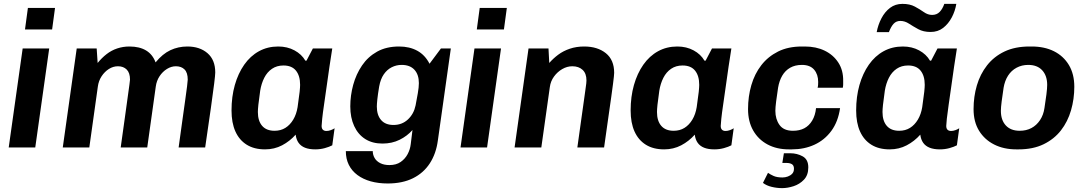

<svg xmlns="http://www.w3.org/2000/svg" viewBox="-20 -761 5606 991"><path d="M25 0 97 -511H234L162 0ZM109 -609 124 -720H264L249 -609Z M304 0 376 -511H479L484 -436Q505 -462 530 -481.5Q555 -501 585 -511Q615 -521 648 -521Q700 -521 734 -500.5Q768 -480 783 -439Q819 -483 859.5 -502Q900 -521 947 -521Q1011 -521 1051 -486.5Q1091 -452 1091 -387Q1091 -375 1085.5 -330Q1080 -285 1068.5 -204Q1057 -123 1039 0H902Q912 -73 920.5 -134Q929 -195 935.5 -241Q942 -287 945.5 -315Q949 -343 949 -350Q949 -386 932.5 -402.5Q916 -419 888 -419Q864 -419 841.5 -405Q819 -391 803.5 -367.5Q788 -344 784 -314L740 0H603Q616 -93 625 -157.5Q634 -222 639.5 -262.5Q645 -303 648 -324Q651 -345 651 -350Q651 -385 634 -402Q617 -419 589 -419Q564 -419 542 -405Q520 -391 504.5 -367.5Q489 -344 485 -314L441 0Z M1348 10Q1292 10 1253.5 -14Q1215 -38 1195 -82.5Q1175 -127 1175 -191Q1175 -262 1192 -322Q1209 -382 1240.5 -427Q1272 -472 1316.5 -496.5Q1361 -521 1416 -521Q1463 -521 1500 -501Q1537 -481 1556 -448H1562L1595 -511H1695Q1688 -468 1680.5 -417Q1673 -366 1666 -315Q1659 -264 1652.5 -220.5Q1646 -177 1643 -148Q1640 -119 1640 -111Q1640 -98 1646.5 -91.5Q1653 -85 1665 -85Q1676 -85 1688 -89.5Q1700 -94 1707 -99L1695 -11Q1680 -3 1656.5 3.5Q1633 10 1607 10Q1576 10 1554.5 1.5Q1533 -7 1521 -24Q1509 -41 1506 -66Q1476 -32 1436 -11Q1396 10 1348 10ZM1397 -86Q1429 -86 1453 -101Q1477 -116 1493.5 -143.5Q1510 -171 1516 -208Q1524 -263 1526.5 -287Q1529 -311 1529 -323Q1529 -370 1507.5 -396.5Q1486 -423 1443 -423Q1409 -423 1384 -406Q1359 -389 1344 -359.5Q1329 -330 1323 -293Q1316 -244 1313.5 -220Q1311 -196 1311 -183Q1311 -137 1333 -111.5Q1355 -86 1397 -86Z M1981 186Q1933 186 1893.5 175Q1854 164 1825 142.5Q1796 121 1780.5 90Q1765 59 1765 19H1904Q1904 38 1913.5 54.5Q1923 71 1942.5 81Q1962 91 1990 91Q2025 91 2048 75Q2071 59 2084 34.5Q2097 10 2100 -17L2109 -90Q2082 -59 2042.5 -39.5Q2003 -20 1954 -20Q1902 -20 1865 -43.5Q1828 -67 1808 -110.5Q1788 -154 1788 -212Q1788 -268 1803 -323Q1818 -378 1848.5 -423Q1879 -468 1926.5 -494.5Q1974 -521 2040 -521Q2094 -521 2134 -499Q2174 -477 2197 -432L2256 -511H2307L2240 -36Q2231 32 2198.5 82Q2166 132 2111.5 159Q2057 186 1981 186ZM2011 -116Q2055 -116 2085.5 -144.5Q2116 -173 2125 -217Q2131 -248 2136.5 -279.5Q2142 -311 2142 -332Q2142 -376 2119 -401Q2096 -426 2053 -426Q2026 -426 2002 -414Q1978 -402 1961 -377.5Q1944 -353 1937 -314Q1930 -272 1927.5 -247.5Q1925 -223 1925 -211Q1925 -167 1947 -141.5Q1969 -116 2011 -116Z M2357 0 2429 -511H2566L2494 0ZM2441 -609 2456 -720H2596L2581 -609Z M2636 0 2708 -511H2811L2815 -436Q2835 -459 2861 -478.5Q2887 -498 2921 -509.5Q2955 -521 2995 -521Q3064 -521 3107 -486.5Q3150 -452 3150 -385Q3150 -378 3148.5 -365Q3147 -352 3144 -327.5Q3141 -303 3135 -261Q3129 -219 3120 -155.5Q3111 -92 3098 0H2960Q2972 -88 2980.5 -147Q2989 -206 2994 -243Q2999 -280 3002 -300.5Q3005 -321 3006 -330.5Q3007 -340 3007 -346Q3007 -382 2987 -400.5Q2967 -419 2934 -419Q2907 -419 2882 -404.5Q2857 -390 2839.5 -366Q2822 -342 2818 -312L2774 0Z M3408 10Q3352 10 3313.5 -14Q3275 -38 3255 -82.5Q3235 -127 3235 -191Q3235 -262 3252 -322Q3269 -382 3300.5 -427Q3332 -472 3376.5 -496.5Q3421 -521 3476 -521Q3523 -521 3560 -501Q3597 -481 3616 -448H3622L3655 -511H3755Q3748 -468 3740.5 -417Q3733 -366 3726 -315Q3719 -264 3712.5 -220.5Q3706 -177 3703 -148Q3700 -119 3700 -111Q3700 -98 3706.5 -91.5Q3713 -85 3725 -85Q3736 -85 3748 -89.5Q3760 -94 3767 -99L3755 -11Q3740 -3 3716.5 3.5Q3693 10 3667 10Q3636 10 3614.5 1.5Q3593 -7 3581 -24Q3569 -41 3566 -66Q3536 -32 3496 -11Q3456 10 3408 10ZM3457 -86Q3489 -86 3513 -101Q3537 -116 3553.5 -143.5Q3570 -171 3576 -208Q3584 -263 3586.5 -287Q3589 -311 3589 -323Q3589 -370 3567.5 -396.5Q3546 -423 3503 -423Q3469 -423 3444 -406Q3419 -389 3404 -359.5Q3389 -330 3383 -293Q3376 -244 3373.5 -220Q3371 -196 3371 -183Q3371 -137 3393 -111.5Q3415 -86 3457 -86Z M4052 10Q3989 10 3941.5 -15.5Q3894 -41 3867.5 -87.5Q3841 -134 3841 -198Q3841 -263 3858 -321.5Q3875 -380 3909.5 -424.5Q3944 -469 3996 -495Q4048 -521 4119 -521H4134Q4192 -521 4236.5 -499.5Q4281 -478 4307 -438Q4333 -398 4332 -343Q4332 -335 4332 -326Q4332 -317 4330 -308H4200Q4202 -315 4202.5 -322.5Q4203 -330 4203 -338Q4203 -377 4182 -401.5Q4161 -426 4119 -426Q4084 -426 4058.5 -411.5Q4033 -397 4017.5 -370.5Q4002 -344 3996 -308Q3990 -269 3986 -237.5Q3982 -206 3982 -189Q3982 -146 4003.5 -116Q4025 -86 4073 -86Q4107 -86 4131.5 -99Q4156 -112 4172 -138.5Q4188 -165 4192 -203H4316Q4306 -133 4271 -85.5Q4236 -38 4183.5 -14Q4131 10 4067 10ZM4017 210Q3990 210 3963 203.5Q3936 197 3918 183L3944 131Q3955 139 3972.5 147Q3990 155 4019 155Q4033 155 4046.5 150Q4060 145 4069 135.5Q4078 126 4078 110Q4078 93 4067.5 86.5Q4057 80 4039 80H4018L4026 30H4059Q4094 30 4123 46Q4152 62 4152 103Q4152 143 4129.5 166.5Q4107 190 4076 200Q4045 210 4017 210Z M4572 10Q4516 10 4477.5 -14Q4439 -38 4419 -82.5Q4399 -127 4399 -191Q4399 -262 4416 -322Q4433 -382 4464.5 -427Q4496 -472 4540.5 -496.5Q4585 -521 4640 -521Q4687 -521 4724 -501Q4761 -481 4780 -448H4786L4819 -511H4919Q4912 -468 4904.5 -417Q4897 -366 4890 -315Q4883 -264 4876.5 -220.5Q4870 -177 4867 -148Q4864 -119 4864 -111Q4864 -98 4870.5 -91.5Q4877 -85 4889 -85Q4900 -85 4912 -89.5Q4924 -94 4931 -99L4919 -11Q4904 -3 4880.5 3.5Q4857 10 4831 10Q4800 10 4778.5 1.5Q4757 -7 4745 -24Q4733 -41 4730 -66Q4700 -32 4660 -11Q4620 10 4572 10ZM4621 -86Q4653 -86 4677 -101Q4701 -116 4717.5 -143.5Q4734 -171 4740 -208Q4748 -263 4750.5 -287Q4753 -311 4753 -323Q4753 -370 4731.5 -396.5Q4710 -423 4667 -423Q4633 -423 4608 -406Q4583 -389 4568 -359.5Q4553 -330 4547 -293Q4540 -244 4537.5 -220Q4535 -196 4535 -183Q4535 -137 4557 -111.5Q4579 -86 4621 -86ZM4505 -595Q4512 -633 4529.5 -666.5Q4547 -700 4574 -720.5Q4601 -741 4638 -741Q4676 -741 4702 -727Q4728 -713 4748.5 -698.5Q4769 -684 4791 -684Q4815 -684 4830 -699.5Q4845 -715 4854 -741H4916Q4910 -704 4892.5 -671Q4875 -638 4848 -617Q4821 -596 4783 -596Q4746 -596 4719.5 -610.5Q4693 -625 4671.5 -639Q4650 -653 4627 -653Q4606 -653 4592.5 -638.5Q4579 -624 4568 -595Z M5226 10Q5161 10 5111.5 -15Q5062 -40 5033.5 -86Q5005 -132 5005 -198Q5005 -262 5022 -320Q5039 -378 5074.5 -423.5Q5110 -469 5164.5 -495Q5219 -521 5294 -521H5305Q5371 -521 5420 -496.5Q5469 -472 5497 -425.5Q5525 -379 5525 -313Q5525 -250 5508 -191.5Q5491 -133 5456 -88Q5421 -43 5366.5 -16.5Q5312 10 5237 10ZM5243 -86Q5277 -86 5303.5 -100Q5330 -114 5348 -141Q5366 -168 5371 -204Q5377 -242 5381 -273.5Q5385 -305 5385 -323Q5385 -370 5359.5 -398Q5334 -426 5287 -426Q5254 -426 5227 -411.5Q5200 -397 5183 -370.5Q5166 -344 5160 -308Q5154 -269 5150 -237.5Q5146 -206 5146 -189Q5146 -141 5171.5 -113.5Q5197 -86 5243 -86Z"/></svg>

Font: Chivo SemiBold
Style: Italic
Weight: 600
Italic angle: -8.05°
Designer: Hector Gatti
Foundry: Omnibus-Type
Version: Version 2.002